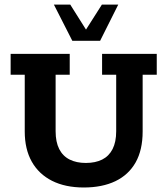

<svg xmlns="http://www.w3.org/2000/svg" viewBox="-20 -822 743 852"><path d="M351.8 10Q269.9 10 211 -19.6Q152.1 -49.3 120.9 -104.8Q89.8 -160.3 89.8 -238.6V-490.4H27.2V-583H289.4V-490.4H226.8V-239.7Q226.8 -191.9 242.8 -160.5Q258.9 -129.1 289.1 -114Q319.2 -98.9 360.8 -98.9Q403.5 -98.9 433.5 -114Q463.5 -129.1 479.6 -160.5Q495.6 -191.9 495.6 -239.7V-490.4H433V-583H675.6V-490.4H613V-238.6Q613 -156.6 581.9 -101.4Q550.7 -46.3 492.2 -18.1Q433.6 10 351.8 10ZM301 -640.8 219.2 -801.5H291.8L361.6 -690.7L432.1 -801.5H504.7L424.2 -640.8Z"/></svg>

Font: Rokkitt SemiBold
Style: Regular
Weight: 600
Designer: Vernon Adams
Foundry: Vernon Adams
Version: Version 3.103